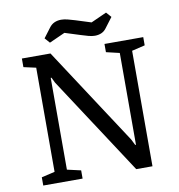

<svg xmlns="http://www.w3.org/2000/svg" viewBox="-88 -886 902 966"><g transform="rotate(-10 363.5 -403.0)"><path d="M55 0V-42L123 -58V-590L60 -604V-648H206L531 -151L546 -121H550V-590L482 -606V-648H680V-606L613 -590V0H530L203 -500L190 -527H186V-58L256 -42V0ZM442 -697Q427 -697 409 -702Q391 -707 372 -713L293 -738L213 -702L190 -728L227 -777Q238 -792 253.5 -799Q269 -806 288 -806Q303 -806 321 -801.5Q339 -797 358 -791L437 -766L517 -802L540 -776L503 -727Q492 -711 476.5 -704Q461 -697 442 -697Z"/></g></svg>

Font: Faustina Light
Style: Regular
Weight: 400
Version: Version 1.200